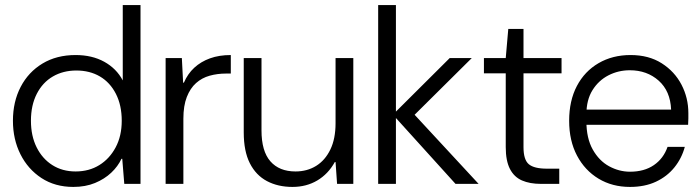

<svg xmlns="http://www.w3.org/2000/svg" viewBox="-20 -725 2759 757"><path d="M269 12Q197 12 143.5 -23Q90 -58 60.5 -117Q31 -176 31 -249Q31 -324 61.5 -382.5Q92 -441 147.5 -474.5Q203 -508 278 -508Q343 -508 391 -481.5Q439 -455 464 -408V-705H534V0H470L462 -99H459Q445 -69 418.5 -44Q392 -19 354.5 -3.5Q317 12 269 12ZM278 -49Q331 -49 371.5 -74Q412 -99 436 -144Q460 -189 460 -249Q460 -310 437 -355Q414 -400 374 -423.5Q334 -447 281 -447Q229 -447 188.5 -423.5Q148 -400 125 -355Q102 -310 102 -249Q102 -189 124.5 -144Q147 -99 186.5 -74Q226 -49 278 -49Z M633 0V-496H697L702 -399H705Q720 -434 746 -458Q772 -482 808 -495Q844 -508 890 -508V-435H871Q837 -435 806.5 -426.5Q776 -418 753 -397.5Q730 -377 716.5 -342.5Q703 -308 703 -257V0Z M1133 12Q1076 12 1032.5 -11Q989 -34 965 -81.5Q941 -129 941 -203V-496H1011V-211Q1011 -129 1046 -89Q1081 -49 1145 -49Q1191 -49 1226.5 -71Q1262 -93 1282.5 -135.5Q1303 -178 1303 -239V-496H1373V0H1309L1303 -86H1300Q1274 -39 1231 -13.5Q1188 12 1133 12Z M1776 0 1529 -273 1753 -496H1840L1592 -250V-297L1867 0ZM1471 0V-705H1541V0Z M2113 0Q2069 0 2038 -13.5Q2007 -27 1990.5 -59Q1974 -91 1974 -145V-436H1888V-496H1974L1984 -611H2044V-496H2194V-436H2044V-145Q2044 -95 2065 -77.5Q2086 -60 2136 -60H2185V0Z M2464 12Q2394 12 2340 -20.5Q2286 -53 2255 -111.5Q2224 -170 2224 -249Q2224 -328 2254.5 -386Q2285 -444 2340 -476Q2395 -508 2466 -508Q2538 -508 2589 -475.5Q2640 -443 2667 -391Q2694 -339 2694 -279Q2694 -269 2694 -258Q2694 -247 2693 -233H2278V-293H2626Q2623 -366 2577 -407Q2531 -448 2463 -448Q2418 -448 2379 -428Q2340 -408 2316 -369.5Q2292 -331 2292 -274V-247Q2292 -180 2317 -135.5Q2342 -91 2381.5 -69.5Q2421 -48 2464 -48Q2520 -48 2558 -74Q2596 -100 2612 -146H2680Q2668 -101 2639 -65Q2610 -29 2566 -8.5Q2522 12 2464 12Z"/></svg>

Font: DM Sans 36pt Light
Style: Regular
Weight: 300
Designer: Colophon Foundry, Jonny Pinhorn
Foundry: Colophon Foundry
Version: Version 4.004;gftools[0.9.30]